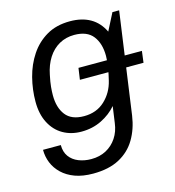

<svg xmlns="http://www.w3.org/2000/svg" viewBox="-106 -610 806 886"><g transform="rotate(-15 297.0 -167.5)"><path d="M283 -248 291 -303H594L587 -248ZM231 186Q181 186 144.5 172.5Q108 159 83.5 135.5Q59 112 47 82.5Q35 53 35 20H120Q120 53 136 75Q152 97 179.5 108Q207 119 240 119Q280 119 311 102.5Q342 86 362 56Q382 26 387 -14L398 -92Q369 -58 325.5 -36.5Q282 -15 229 -15Q180 -15 141.5 -37Q103 -59 81 -101.5Q59 -144 59 -203Q59 -261 73.5 -317.5Q88 -374 118.5 -420Q149 -466 196 -493.5Q243 -521 308 -521Q365 -521 405 -498Q445 -475 467 -429L509 -511H541L473 -26Q464 36 435.5 84Q407 132 356.5 159Q306 186 231 186ZM259 -81Q319 -81 358.5 -118Q398 -155 411 -210Q418 -238 423 -268.5Q428 -299 428 -324Q428 -383 400 -419Q372 -455 311 -455Q271 -455 239 -437Q207 -419 185.5 -385.5Q164 -352 155 -306Q148 -273 146 -251Q144 -229 144 -211Q144 -152 171.5 -116.5Q199 -81 259 -81Z"/></g></svg>

Font: Chivo Medium Light
Style: Italic
Weight: 300
Italic angle: -8.05°
Version: Version 2.002